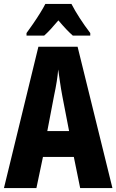

<svg xmlns="http://www.w3.org/2000/svg" viewBox="-20 -950 588 970"><path d="M385 0 353 -157H197L164 0H0L174 -714H372L548 0ZM295 -464Q288 -501 283 -536Q278 -571 274 -599Q272 -572 266.5 -537.5Q261 -503 253 -466L219 -288H329ZM341 -930Q358 -897 382.5 -859Q407 -821 436 -783V-770H348Q332 -784 314 -803Q296 -822 275 -847Q254 -822 235.5 -802Q217 -782 203 -770H114V-783Q128 -802 147 -829.5Q166 -857 183 -884.5Q200 -912 209 -930Z"/></svg>

Font: Noto Sans Lao Looped ExtraCondensed ExtraBold
Style: Regular
Weight: 800
Width: 2
Designer: Mark Frömberg, Ben Mitchell
Foundry: The Fontpad Ltd
Version: Version 1.002; ttfautohint (v1.8.4.7-5d5b)